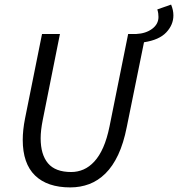

<svg xmlns="http://www.w3.org/2000/svg" viewBox="-20 -804 775 836"><path d="M725 -784Q735 -760 735 -737Q735 -696 704 -663Q673 -630 607 -620L532 -251Q518 -180 494.5 -130Q471 -80 439 -48.5Q407 -17 368.5 -2.5Q330 12 286 12Q186 12 132.5 -40Q79 -92 79 -195Q79 -216 81.5 -239.5Q84 -263 89 -288L163 -656H241L166 -281Q157 -236 157 -202Q157 -131 189 -93Q221 -55 290 -55Q318 -55 343.5 -66Q369 -77 391 -101Q413 -125 429.5 -162.5Q446 -200 457 -254L538 -656H573Q615 -658 642.5 -678.5Q670 -699 670 -730Q670 -738 669 -745.5Q668 -753 665 -763Z"/></svg>

Font: mr_Source Sans Pro
Style: Italic
Weight: 400
Italic angle: -11°
Designer: Paul D. Hunt
Foundry: Adobe Systems Incorporated
Version: Version 1.036;July 10, 2024;FontCreator 11.5.0.2430 64-bit